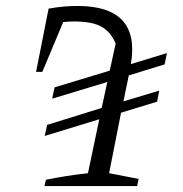

<svg xmlns="http://www.w3.org/2000/svg" viewBox="-20 -624 613 644"><path d="M130 -168 138 -205 321 -262 340 -349 155 -293 163 -331 348 -387 368 -478Q351 -518 319.5 -535Q288 -552 229 -552Q212 -552 192 -550L122 -383H101L143 -595Q170 -600 194.5 -602Q219 -604 240 -604Q452 -604 419 -409L540 -446L532 -408L412 -371L394 -284L514 -320L507 -283L386 -246L346 -43L445 -24L440 0H129L134 -21Q168 -28 203 -33.5Q238 -39 275 -43L313 -224Z"/></svg>

Font: Piazzolla SC Light
Style: Italic
Weight: 300
Italic angle: -11.3°
Designer: Juan Pablo del Peral
Foundry: Huerta Tipografica
Version: Version 1.330